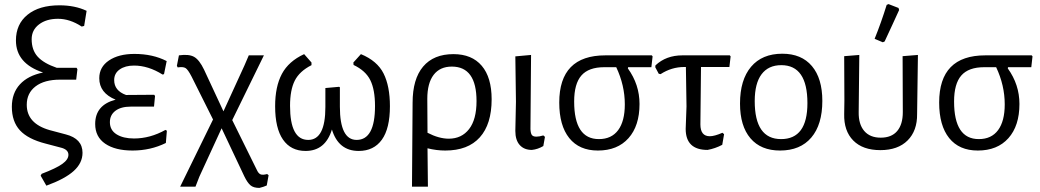

<svg xmlns="http://www.w3.org/2000/svg" viewBox="-20 -729 5094 940"><path d="M207 180 179 131 184 122Q255 95 285 73.5Q315 52 315 29Q315 2 275 -7L203 -26Q117 -48 77.5 -91Q38 -134 38 -206Q38 -273 77.5 -316Q117 -359 191 -374Q58 -418 58 -531Q58 -611 115 -657Q172 -703 271 -703Q347 -703 404 -676L392 -602L380 -599Q322 -637 264 -637Q207 -637 171 -609.5Q135 -582 135 -537Q135 -484 164.5 -451.5Q194 -419 258 -397H355L359 -390L353 -339H274Q197 -339 154 -306Q111 -273 111 -216Q111 -124 223 -92L302 -71Q384 -50 384 19Q384 69 341 108Q298 147 207 180Z M629 8Q544 8 495 -25.5Q446 -59 446 -122Q446 -215 546 -241Q466 -274 466 -346Q466 -401 513.5 -433Q561 -465 638 -465Q728 -465 796 -430L783 -366L776 -364Q706 -408 636 -408Q593 -408 566 -389Q539 -370 539 -337Q539 -285 597 -264L735 -265L739 -259L734 -207H620Q572 -207 545 -186.5Q518 -166 518 -131Q518 -92 550.5 -71.5Q583 -51 636 -51Q715 -51 790 -93L797 -89L792 -29Q717 8 629 8Z M862 185 1023 -144 918 -354Q900 -389 888 -396Q876 -403 850 -399L846 -407L856 -458Q905 -465 930.5 -450.5Q956 -436 979 -388L1074 -184L1177 -409L1198 -458H1272L1117 -141L1237 102Q1245 120 1255.5 124.5Q1266 129 1288 123L1295 129L1286 179Q1271 186 1250 191Q1221 191 1206 178Q1191 165 1176 134L1065 -101L956 136L937 185Z M1476 10Q1404 10 1365.5 -45.5Q1327 -101 1327 -209Q1327 -305 1360 -367Q1393 -429 1469 -464L1505 -423V-410Q1446 -380 1423 -334Q1400 -288 1400 -211Q1400 -44 1489 -44Q1573 -44 1573 -205V-298L1640 -304L1644 -302V-207Q1644 -44 1726 -44Q1816 -44 1816 -210Q1816 -290 1793 -336.5Q1770 -383 1711 -411L1710 -423L1747 -464Q1827 -431 1858 -369Q1889 -307 1889 -209Q1889 -100 1849.5 -45Q1810 10 1736 10Q1637 10 1605 -95Q1573 10 1476 10Z M1997 185 2000 -226Q2000 -342 2051.5 -403Q2103 -464 2200 -464Q2290 -464 2338.5 -407Q2387 -350 2387 -243Q2387 -121 2329 -56.5Q2271 8 2160 8Q2117 8 2073 -3L2075 185ZM2072 -245 2073 -79Q2129 -50 2177 -50Q2240 -50 2276.5 -97Q2313 -144 2313 -234Q2313 -403 2192 -403Q2134 -403 2103 -362.5Q2072 -322 2072 -245Z M2584 5Q2546 5 2524.5 -19Q2503 -43 2503 -88L2506 -231L2503 -453L2580 -460L2577 -97Q2578 -76 2584 -68Q2590 -60 2606 -60Q2621 -60 2640 -66L2648 -59L2640 -14Q2613 2 2584 5Z M2907 8Q2816 8 2767 -53Q2718 -114 2718 -227Q2718 -458 2944 -458H3171L3175 -453L3169 -400H3055L3054 -394Q3111 -315 3111 -220Q3111 -113 3057 -52.5Q3003 8 2907 8ZM2912 -48Q2974 -48 3006.5 -92Q3039 -136 3039 -218Q3039 -311 2997 -400H2938Q2862 -400 2826.5 -359.5Q2791 -319 2791 -232Q2791 -48 2912 -48Z M3444 5Q3337 5 3337 -98L3341 -208L3338 -401H3330Q3268 -401 3214 -366L3205 -368L3188 -400L3189 -409Q3241 -458 3321 -458H3553L3557 -453L3551 -401H3412L3409 -120Q3409 -62 3455 -62Q3478 -62 3517 -79L3525 -72L3516 -20Q3482 -2 3444 5Z M3810 -466Q3904 -466 3955 -405.5Q4006 -345 4006 -235Q4006 -119 3952 -55.5Q3898 8 3799 8Q3705 8 3654 -52Q3603 -112 3603 -222Q3603 -338 3657 -402Q3711 -466 3810 -466ZM3805 -410Q3742 -410 3708.5 -365.5Q3675 -321 3675 -234Q3675 -48 3804 -48Q3933 -48 3933 -224Q3933 -410 3805 -410Z M4321 -705 4330 -709 4379 -690 4382 -680Q4374 -663 4349.5 -609Q4325 -555 4311 -526L4302 -522L4262 -539Q4294 -618 4321 -705ZM4113 -171 4114 -236 4113 -454 4187 -460 4184 -180Q4183 -121 4211 -88Q4239 -55 4292 -55Q4345 -55 4372.5 -87.5Q4400 -120 4400 -180L4399 -454L4474 -460L4470 -171Q4471 -89 4423.5 -41.5Q4376 6 4290 6Q4204 6 4157.5 -41Q4111 -88 4113 -171Z M4767 8Q4676 8 4627 -53Q4578 -114 4578 -227Q4578 -458 4804 -458H5031L5035 -453L5029 -400H4915L4914 -394Q4971 -315 4971 -220Q4971 -113 4917 -52.5Q4863 8 4767 8ZM4772 -48Q4834 -48 4866.5 -92Q4899 -136 4899 -218Q4899 -311 4857 -400H4798Q4722 -400 4686.5 -359.5Q4651 -319 4651 -232Q4651 -48 4772 -48Z"/></svg>

Font: Alegreya Sans SC
Style: Regular
Weight: 400
Designer: Juan Pablo del Peral
Foundry: Huerta Tipografica
Version: Version 2.007